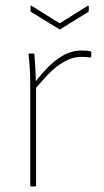

<svg xmlns="http://www.w3.org/2000/svg" viewBox="-20 -672 375 692"><path d="M92 0Q89 0 89 -3V-368Q89 -397 87.5 -423Q86 -449 83 -475Q83 -479 87 -479H101Q104 -479 104 -475Q106 -451 107.5 -425.5Q109 -400 109 -373L110 -361V-3Q110 0 106 0ZM100 -343V-368Q119 -393 145 -421.5Q171 -450 204 -470Q237 -490 275 -490Q296 -490 306 -487Q309 -486 309 -482Q309 -478 309 -475Q309 -472 309 -469Q309 -464 303 -465Q299 -466 291.5 -466.5Q284 -467 274 -467Q241 -467 210 -449Q179 -431 152 -402.5Q125 -374 100 -343ZM193 -567 92 -629Q90 -630 90 -634V-648Q90 -651 91 -651.5Q92 -652 94 -651L195 -588L296 -651Q300 -653 300 -648V-634Q300 -630 298 -629L198 -567Q195 -565 193 -567Z"/></svg>

Font: Sofia Sans Semi Condensed Thin
Style: Regular
Weight: 250
Version: Version 4.100